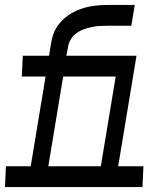

<svg xmlns="http://www.w3.org/2000/svg" viewBox="-48 -755 668 775"><path d="M-28 0 -24 -84H76L136 -446H40L44 -530H150L158 -580Q161 -599 167 -616.5Q173 -634 184.5 -650.5Q196 -667 210.5 -680Q225 -693 242 -702.5Q259 -712 277 -718.5Q295 -725 313.5 -728.5Q332 -732 350 -733.5Q368 -735 386 -735H496L482 -651H383Q367 -651 351.5 -650Q336 -649 320.5 -645.5Q305 -642 289.5 -636.5Q274 -631 260.5 -621Q247 -611 238 -596.5Q229 -582 227 -567L220 -530H321L317 -446H207L147 -84H237L236 -50L235 -32L234 0ZM234 0 235 -32 236 -50 237 -84H359L419 -446H317L321 -530H503L429 -84H531L527 0Z"/></svg>

Font: Iosevka Curly Slab MdExObl
Style: Regular
Weight: 500
Width: 7
Italic angle: -9°
Monospace: yes
Designer: Belleve Invis
Foundry: Belleve Invis
Version: Version 11.1.0; ttfautohint (v1.8.3)